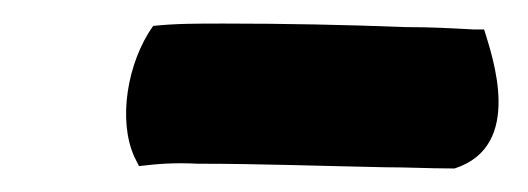

<svg xmlns="http://www.w3.org/2000/svg" viewBox="-20 -390 448 163"><path d="M94 -257 98 -249C115 -251 128 -252 148 -251H149C201 -251 255 -249 307 -248C327 -248 344 -247 363 -247H366C425 -266 398 -342 391 -365H382C363 -366 347 -367 324 -367C273 -369 221 -370 170 -370C146 -370 129 -370 110 -368C88 -337 80 -288 94 -257Z"/></svg>

Font: Hussar Pisanka
Style: BdKur
Weight: 700
Designer: Robert Jablonski
Foundry: Cannot Into Space Fonts
Version: Version 1.070